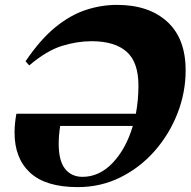

<svg xmlns="http://www.w3.org/2000/svg" viewBox="-20 -750 779 785"><path d="M47 -285H535.5Q546 -340.5 546 -400Q546 -496.5 497.2 -539Q448.5 -581.5 354.5 -581.5Q295 -581.5 233 -562.2Q171 -543 99.5 -482.5L84.5 -499.5Q144 -587.5 205.2 -637.8Q266.5 -688 329.8 -709Q393 -730 458.5 -730Q588.5 -730 663.8 -661.2Q739 -592.5 739 -462.5Q739 -372 705.8 -286.8Q672.5 -201.5 612.8 -133.2Q553 -65 472.5 -25Q392 15 298 15Q167 15 103.2 -43.8Q39.5 -102.5 39.5 -208Q39.5 -244 47 -285ZM220 -162.5Q220 -92.5 246 -59.8Q272 -27 317.5 -27Q386.5 -27 441 -84.5Q495.5 -142 523 -235H226Q220 -196 220 -162.5Z"/></svg>

Font: Newsreader 72pt ExtraBold
Style: Italic
Weight: 800
Italic angle: -17°
Designer: Hugues Gentile
Foundry: Production Type
Version: Version 1.003; ttfautohint (v1.8.3)